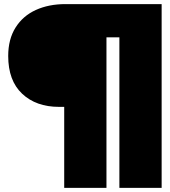

<svg xmlns="http://www.w3.org/2000/svg" viewBox="-20 -782 828 936"><path d="M293 -261H268Q156 -261 88 -325Q20 -389 20 -509Q20 -591 56 -648Q92 -705 155 -733.5Q218 -762 299 -762H768V134H562V-600H499V134H293Z"/></svg>

Font: Prompt ExtraBold
Style: Regular
Weight: 800
Designer: Katatrad Team
Foundry: CadsonDemak
Version: Version 1.001